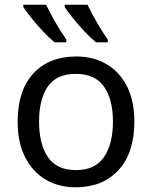

<svg xmlns="http://www.w3.org/2000/svg" viewBox="-20 -786 645 816"><path d="M551 -269Q551 -136 483.5 -63Q416 10 301 10Q230 10 174.5 -22.5Q119 -55 87 -117.5Q55 -180 55 -269Q55 -402 122 -474Q189 -546 304 -546Q377 -546 432.5 -513.5Q488 -481 519.5 -419.5Q551 -358 551 -269ZM146 -269Q146 -174 183.5 -118.5Q221 -63 303 -63Q384 -63 422 -118.5Q460 -174 460 -269Q460 -364 422 -418Q384 -472 302 -472Q220 -472 183 -418Q146 -364 146 -269ZM352 -766Q368 -732 392.5 -689.5Q417 -647 438 -618V-606H388Q366 -624 339 -652.5Q312 -681 289 -710Q266 -739 255 -756V-766ZM176 -766Q192 -732 216.5 -689.5Q241 -647 262 -618V-606H212Q190 -624 163 -652.5Q136 -681 113 -710Q90 -739 79 -756V-766Z"/></svg>

Font: Noto Sans Historical
Style: Regular
Weight: 400
Designer: Monotype Design Team
Foundry: Monotype Imaging Inc.
Version: Version 2.013; ttfautohint (v1.8.4.7-5d5b)